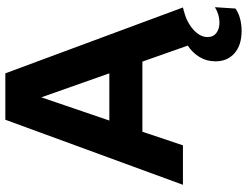

<svg xmlns="http://www.w3.org/2000/svg" viewBox="-123 -583 926 720"><g transform="rotate(-90 340.0 -223.0)"><path d="M470 122Q470 89 486 62.5Q502 36 529 18L469 -152H206L155 0H7L251 -666H425L672 0L660 3Q617 14 589 39Q561 64 561 93Q561 114 576.5 125.5Q592 137 615 137Q645 137 673 120L668 197Q653 208 631 214Q609 220 584 220Q531 220 500.5 193.5Q470 167 470 122ZM425 -276 335 -531 248 -276Z"/></g></svg>

Font: Secular One
Style: Regular
Weight: 400
Designer: Michal Sahar
Foundry: Hagilda
Version: Version 1.000